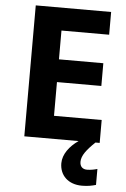

<svg xmlns="http://www.w3.org/2000/svg" viewBox="-62 -758 684 1043"><g transform="rotate(5 280.0 -237.0)"><path d="M406 111C406 77 433 43 478 0H501V-125H241V-309H483V-433H241V-590H501V-714H90V0H386C338 33 303 79 303 128C303 194 350 240 425 240C457 240 480 235 501 229V142C488 146 466 151 445 151C422 151 406 138 406 111Z"/></g></svg>

Font: Noto Sans Malayalam
Style: Bold
Weight: 700
Designer: Jelle Bosma - Monotype Design Team
Foundry: Monotype Imaging Inc.
Version: Version 2.104